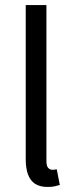

<svg xmlns="http://www.w3.org/2000/svg" viewBox="-20 -732 295 761"><path d="M169 9Q138 9 119 -3.5Q100 -16 91 -40.5Q82 -65 82 -100V-712H164V-94Q164 -74 171 -66.5Q178 -59 188 -59Q192 -59 195.5 -59.5Q199 -60 205 -61L217 1Q208 4 196.5 6.5Q185 9 169 9Z"/></svg>

Font: Source Sans 3 ExtraLight
Style: Regular
Weight: 400
Version: Version 3.052;hotconv 1.1.0;makeotfexe 2.6.0